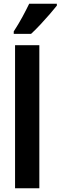

<svg xmlns="http://www.w3.org/2000/svg" viewBox="-20 -1000 322 1020"><path d="M189 0H60V-760H189ZM282 -970Q268 -952 244.5 -925Q221 -898 194.5 -869.5Q168 -841 145 -820H53V-833Q79 -873 99 -910Q119 -947 135 -980H282Z"/></svg>

Font: Noto Sans Sinhala UI ExtraCondensed
Style: Bold
Weight: 700
Width: 2
Designer: Jelle Bosma - Monotype Design Team
Foundry: Monotype Imaging Inc.
Version: Version 2.006; ttfautohint (v1.8.4.7-5d5b)